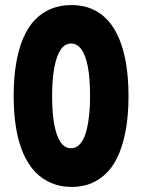

<svg xmlns="http://www.w3.org/2000/svg" viewBox="-20 -719 561 759"><path d="M264 20Q219 20 182.5 4.5Q146 -11 118.5 -40Q91 -69 72 -112.5Q53 -156 43.5 -213Q34 -270 34 -340Q34 -410 43.5 -467Q53 -524 71.5 -567.5Q90 -611 117.5 -640Q145 -669 181.5 -684Q218 -699 262 -699Q307 -699 342.5 -684Q378 -669 405 -640Q432 -611 450.5 -567.5Q469 -524 478.5 -466.5Q488 -409 488 -339Q488 -269 478.5 -212.5Q469 -156 451 -112.5Q433 -69 406 -40Q379 -11 343.5 4.5Q308 20 264 20ZM260 -133Q275 -133 287 -141.5Q299 -150 308 -166.5Q317 -183 323 -207.5Q329 -232 332.5 -264Q336 -296 336 -335V-340Q336 -408 327.5 -454Q319 -500 302 -523.5Q285 -547 261 -547Q237 -547 220.5 -523.5Q204 -500 195 -453.5Q186 -407 186 -339Q186 -273 194.5 -227Q203 -181 219.5 -157Q236 -133 260 -133Z"/></svg>

Font: Fredoka Condensed SemiBold
Style: Regular
Weight: 600
Width: 3
Designer: Ben Nathan
Foundry: Milena B. Brandão, Ben Nathan
Version: Version 2.001